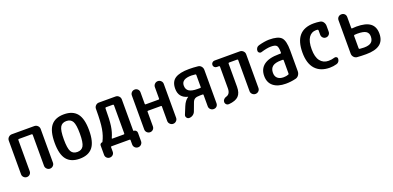

<svg xmlns="http://www.w3.org/2000/svg" viewBox="-0 -1306 4501 2197"><g transform="rotate(-20 2250.0 -207.0)"><path d="M55.7 -52.7V-462.9Q55.7 -486.3 72.8 -502.9Q89.8 -519.5 113.3 -519.5H386.7Q410.2 -519.5 427.2 -502.9Q444.3 -486.3 444.3 -462.9V-53.7Q444.3 -31.2 428.2 -15.6Q412.1 0 390.1 0Q368.2 0 352.1 -16.1Q335.9 -32.2 335.9 -53.7V-431.6Q335.9 -440.4 327.1 -441.4H169.9Q161.1 -441.4 161.1 -431.6V-52.7Q161.1 -30.3 146 -15.1Q130.9 0 108.9 0Q86.9 0 71.3 -15.6Q55.7 -31.2 55.7 -52.7Z M825.2 -408.7Q802.7 -448.2 750 -448.2Q697.3 -448.2 674.8 -408.7Q652.3 -369.1 652.3 -260.3Q652.3 -151.4 674.8 -111.8Q697.3 -72.3 750 -72.3Q802.7 -72.3 825.2 -111.8Q847.7 -151.4 847.7 -260.3Q847.7 -369.1 825.2 -408.7ZM908.2 -54.2Q856.4 9.8 750 9.8Q643.6 9.8 591.8 -54.2Q540 -118.2 540 -260.3Q540 -402.3 591.8 -466.3Q643.6 -530.3 750 -530.3Q856.4 -530.3 908.2 -466.3Q960 -402.3 960 -260.3Q960 -118.2 908.2 -54.2Z M1172.9 -86.9Q1168.9 -79.1 1177.7 -79.1H1316.4Q1325.2 -79.1 1325.2 -87.9V-431.6Q1325.2 -440.4 1316.4 -441.4H1231.4Q1222.7 -441.4 1221.7 -430.7Q1221.7 -292 1211.4 -220.2Q1201.2 -148.4 1172.9 -86.9ZM1024.4 63.5V-51.8Q1024.4 -62.5 1032.7 -70.8Q1041 -79.1 1051.8 -79.1Q1055.7 -79.1 1057.6 -83Q1089.8 -143.6 1103.5 -223.6Q1117.2 -303.7 1117.2 -448.2V-462.9Q1117.2 -486.3 1133.8 -502.9Q1150.4 -519.5 1172.9 -519.5H1376Q1399.4 -519.5 1416 -502.9Q1432.6 -486.3 1432.6 -462.9V-85Q1432.6 -79.1 1439.5 -79.1Q1454.1 -79.1 1464.8 -67.9Q1475.6 -56.6 1475.6 -42V60.5Q1475.6 83 1460 99.1Q1444.3 115.2 1421.4 115.2Q1398.4 115.2 1382.8 99.6Q1367.2 84 1367.2 60.5V7.8Q1367.2 0 1359.4 0H1137.7Q1129.9 0 1129.9 7.8V63.5Q1129.9 85.9 1114.3 100.6Q1098.6 115.2 1076.7 115.2Q1054.7 115.2 1039.6 100.1Q1024.4 85 1024.4 63.5Z M1555.7 -52.7V-466.8Q1555.7 -489.3 1571.3 -504.4Q1586.9 -519.5 1608.9 -519.5Q1630.9 -519.5 1646 -504.4Q1661.1 -489.3 1661.1 -466.8V-326.2Q1661.1 -317.4 1669.9 -317.4H1827.1Q1835.9 -317.4 1835.9 -326.2V-465.8Q1835.9 -488.3 1852.1 -503.9Q1868.2 -519.5 1890.1 -519.5Q1912.1 -519.5 1928.2 -503.9Q1944.3 -488.3 1944.3 -465.8V-53.7Q1944.3 -31.2 1928.2 -15.6Q1912.1 0 1890.1 0Q1868.2 0 1852.1 -16.1Q1835.9 -32.2 1835.9 -53.7V-231.4Q1835.9 -239.3 1827.1 -239.3H1669.9Q1661.1 -239.3 1661.1 -231.4V-52.7Q1661.1 -30.3 1646 -15.1Q1630.9 0 1608.9 0Q1586.9 0 1571.3 -15.6Q1555.7 -31.2 1555.7 -52.7Z M2273.4 -448.2Q2152.3 -448.2 2152.3 -369.1Q2152.3 -322.3 2185.1 -300.8Q2217.8 -279.3 2288.1 -279.3H2321.3Q2329.1 -279.3 2329.1 -288.1V-434.6Q2329.1 -442.4 2322.3 -444.3Q2292 -448.2 2273.4 -448.2ZM2155.3 -232.4Q2047.9 -259.8 2047.9 -369.1Q2047.9 -455.1 2103.5 -491.2Q2159.2 -527.3 2273.4 -527.3Q2326.2 -527.3 2379.9 -521.5Q2404.3 -519.5 2419.9 -501Q2435.5 -482.4 2435.5 -457V-52.7Q2435.5 -29.3 2420.9 -14.6Q2406.2 0 2383.3 0Q2360.4 0 2344.7 -15.6Q2329.1 -31.2 2329.1 -52.7V-192.4Q2329.1 -200.2 2321.3 -200.2H2288.1Q2246.1 -200.2 2226.6 -189Q2207 -177.7 2196.3 -148.4L2160.2 -51.8Q2151.4 -28.3 2130.9 -14.2Q2110.4 0 2085 0Q2066.4 0 2055.2 -16.6Q2043.9 -33.2 2050.8 -50.8L2088.9 -143.6Q2114.3 -205.1 2155.3 -230.5Q2156.2 -230.5 2156.2 -231.4Q2156.2 -232.4 2155.3 -232.4Z M2565.4 6.8Q2547.9 7.8 2535.2 -4.4Q2522.5 -16.6 2522.5 -35.2Q2522.5 -51.8 2534.7 -65.4Q2546.9 -79.1 2565.4 -84Q2616.2 -97.7 2616.2 -168V-430.7Q2616.2 -439.5 2608.4 -440.4H2581.1Q2564.5 -440.4 2552.7 -451.7Q2541 -462.9 2541 -478.5Q2541 -495.1 2552.7 -506.8Q2564.5 -518.6 2581.1 -518.6H2888.7Q2912.1 -518.6 2929.2 -502Q2946.3 -485.4 2946.3 -461.9V-52.7Q2946.3 -29.3 2930.2 -14.2Q2914.1 1 2892.1 1Q2870.1 1 2854 -14.6Q2837.9 -30.3 2837.9 -52.7V-430.7Q2837.9 -439.5 2829.1 -440.4H2730.5Q2721.7 -440.4 2720.7 -430.7V-148.4Q2720.7 -73.2 2684.6 -36.6Q2648.4 0 2565.4 6.8Z M3297.9 -259.8Q3225.6 -259.8 3193.4 -234.4Q3161.1 -209 3161.1 -157.2Q3161.1 -114.3 3187 -91.3Q3212.9 -68.4 3259.8 -68.4Q3291 -68.4 3318.4 -78.1Q3326.2 -81.1 3326.2 -89.8V-251Q3326.2 -259.8 3318.4 -259.8ZM3259.8 9.8Q3162.1 9.8 3108.4 -33.7Q3054.7 -77.1 3054.7 -157.2Q3054.7 -243.2 3115.2 -289.1Q3175.8 -335 3297.9 -335H3318.4Q3326.2 -335 3326.2 -343.8V-351.6Q3326.2 -410.2 3310.5 -429.2Q3294.9 -448.2 3242.2 -448.2Q3193.4 -448.2 3120.1 -425.8Q3105.5 -420.9 3092.8 -430.2Q3080.1 -439.5 3080.1 -455.1Q3080.1 -474.6 3090.8 -489.7Q3101.6 -504.9 3121.1 -509.8Q3193.4 -529.3 3248 -530.3Q3358.4 -530.3 3396.5 -490.2Q3434.6 -450.2 3434.6 -332V-79.1Q3434.6 -52.7 3419.9 -31.7Q3405.3 -10.7 3380.9 -4.9Q3321.3 9.8 3259.8 9.8Z M3794.9 9.8Q3681.6 9.8 3619.6 -58.1Q3557.6 -126 3557.6 -259.8Q3557.6 -529.3 3792 -530.3Q3831.1 -530.3 3867.2 -524.4Q3892.6 -520.5 3907.2 -499.5Q3921.9 -478.5 3921.9 -453.1V-382.8Q3921.9 -360.4 3906.7 -345.2Q3891.6 -330.1 3869.6 -330.1Q3847.7 -330.1 3833 -345.7Q3818.4 -361.3 3818.4 -382.8V-436.5Q3818.4 -444.3 3808.6 -447.3Q3802.7 -448.2 3790 -448.2Q3734.4 -448.2 3702.1 -400.9Q3669.9 -353.5 3669.9 -259.8Q3669.9 -164.1 3707 -116.7Q3744.1 -69.3 3807.6 -69.3Q3846.7 -69.3 3879.9 -80.1Q3893.6 -85 3905.8 -77.6Q3918 -70.3 3918 -55.7Q3918 -37.1 3907.7 -22Q3897.5 -6.8 3878.9 -2Q3836.9 9.8 3794.9 9.8Z M4178.7 -237.3V-85.9Q4178.7 -78.1 4188.5 -76.2Q4212.9 -73.2 4241.2 -73.2Q4300.8 -73.2 4328.6 -95.7Q4356.4 -118.2 4356.4 -167Q4356.4 -208 4326.7 -228.5Q4296.9 -249 4219.7 -249Q4196.3 -249 4186.5 -247.1Q4178.7 -245.1 4178.7 -237.3ZM4128.9 2.9Q4104.5 1 4088.4 -17.6Q4072.3 -36.1 4072.3 -59.6V-466.8Q4072.3 -489.3 4087.4 -504.4Q4102.5 -519.5 4126 -519.5Q4148.4 -519.5 4163.6 -504.9Q4178.7 -490.2 4178.7 -466.8V-333Q4178.7 -324.2 4188.5 -326.2Q4212.9 -329.1 4239.3 -329.1Q4352.5 -329.1 4406.2 -288.6Q4460 -248 4460 -164.1Q4460 -76.2 4404.3 -34.7Q4348.6 6.8 4237.3 6.8Q4176.8 6.8 4128.9 2.9Z"/></g></svg>

Font: Rounded Mgen+ 1mn medium
Style: Regular
Weight: 500
Designer: [Source Han Sans]
Ryoko NISHIZUKA  (kana & ideographs); Paul D. Hunt (Latin, Greek & Cyrillic); Wenlong ZHANG  (bopomofo
Version: Version 1.059.20150602